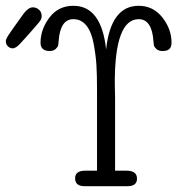

<svg xmlns="http://www.w3.org/2000/svg" viewBox="-81 -639 626 659"><path d="M-61 -497.1Q-61 -503.9 -54.7 -514.4Q-48.3 -524.9 -1 -590.8Q16.1 -613.8 31.7 -613.8Q43.9 -613.8 53 -605.5Q62 -597.2 62 -584Q62 -581.1 61.5 -578.1Q61 -575.2 59.8 -572.5Q58.6 -569.8 55.7 -565.9Q52.7 -562 49.8 -558.6Q46.9 -555.2 40.8 -548.1Q34.7 -541 28.8 -534.4Q22.9 -527.8 12.9 -516.4Q2.9 -504.9 -7.3 -494.1Q-25.4 -473.1 -37.1 -473.1Q-46.9 -473.1 -54 -480.2Q-61 -487.3 -61 -497.1ZM-61 -497.1Q-61 -503.9 -54.7 -514.4Q-48.3 -524.9 -1 -590.8Q16.1 -613.8 31.7 -613.8Q43.9 -613.8 53 -605.5Q62 -597.2 62 -584Q62 -581.1 61.5 -578.1Q61 -575.2 59.8 -572.5Q58.6 -569.8 55.7 -565.9Q52.7 -562 49.8 -558.6Q46.9 -555.2 40.8 -548.1Q34.7 -541 28.8 -534.4Q22.9 -527.8 12.9 -516.4Q2.9 -504.9 -7.3 -494.1Q-25.4 -473.1 -37.1 -473.1Q-46.9 -473.1 -54 -480.2Q-61 -487.3 -61 -497.1ZM58.1 -492.2Q58.1 -538.1 88.6 -578.6Q119.1 -619.1 170.9 -619.1Q267.1 -619.1 283.2 -469.2Q299.3 -619.1 395 -619.1Q444.8 -619.1 476.3 -579.1Q507.8 -539.1 507.8 -492.2Q507.8 -464.4 479 -463.9H476.1Q462.9 -463.9 455.3 -471.4Q447.8 -479 447.3 -482.9Q446.8 -486.8 445.8 -496.1Q440.9 -573.2 395 -573.2Q313 -573.2 313 -355Q313 -342.8 313.5 -326.4Q314 -310.1 314 -306.2V-53.2H353Q389.2 -53.2 389.2 -25.9Q389.2 0 356.9 0H209Q176.8 0 176.8 -26.9Q176.8 -52.7 210 -53.2H252V-333Q252 -381.8 250 -415Q248 -448.2 240.5 -489Q232.9 -529.8 215.3 -551.5Q197.8 -573.2 170.9 -573.2Q125 -573.2 120.1 -496.1Q119.1 -487.3 118.7 -483.2Q118.2 -479 110.6 -471.4Q103 -463.9 89.8 -463.9H88.9Q58.1 -464.4 58.1 -492.2Z"/></svg>

Font: CMU Typewriter Text
Style: Light
Weight: 200
Version: Version 0.7.0